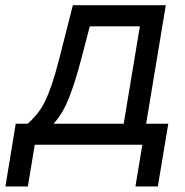

<svg xmlns="http://www.w3.org/2000/svg" viewBox="-76 -542 693 719"><path d="M-55.7 156.2 -17.1 -78.6H27.8Q47.4 -96.2 63 -115.5Q78.6 -134.8 91.8 -161.1Q105 -187.5 117.9 -225.6Q130.9 -263.7 145 -318.4L196.8 -522.5H544.9L471.2 -78.6H554.2L515.1 156.2H431.2L457 0H54.2L28.3 156.2ZM124.5 -78.6H387.2L447.8 -443.4H260.3L227.5 -318.4Q206.5 -237.3 182.9 -176.8Q159.2 -116.2 124.5 -78.6Z"/></svg>

Font: Inter 28pt
Style: Italic
Weight: 400
Italic angle: -9.3988°
Designer: Rasmus Andersson
Foundry: rsms
Version: Version 4.001;git-66647c0bb